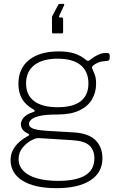

<svg xmlns="http://www.w3.org/2000/svg" viewBox="-20 -806 622 1001"><path d="M257 -632Q251 -632 251 -639V-715Q251 -717 251.5 -718.5Q252 -720 252 -721L283 -780Q285 -784 288 -785Q291 -786 297 -786H310Q313 -786 314.5 -783.5Q316 -781 314 -778L289 -724Q287 -720 288 -717.5Q289 -715 293 -715H301Q309 -715 309 -706V-640Q309 -632 302 -632H257ZM533 -530Q544 -530 548 -527Q552 -524 552 -517V-504Q552 -497 549 -493Q546 -489 535 -488Q516 -487 504 -484Q492 -481 480 -474Q456 -461 460 -451Q465 -438 473 -419.5Q481 -401 481 -369Q481 -325 460 -288.5Q439 -252 394.5 -230.5Q350 -209 279 -209Q222 -209 189.5 -202Q157 -195 144 -183.5Q131 -172 131 -160Q131 -142 156.5 -134Q182 -126 240 -123L360 -116Q440 -112 477 -76Q514 -40 514 19Q514 94 451 134.5Q388 175 275 175Q160 175 97.5 136Q35 97 35 27Q35 -9 57.5 -40.5Q80 -72 127 -98Q138 -104 127 -109Q107 -118 98 -130.5Q89 -143 89 -159Q89 -170 95.5 -182Q102 -194 116.5 -204.5Q131 -215 156 -223Q162 -225 161 -228.5Q160 -232 155 -235Q114 -258 95 -290.5Q76 -323 76 -369Q76 -449 131.5 -493.5Q187 -538 286 -538Q336 -538 370 -526.5Q404 -515 429 -493Q434 -489 438 -488.5Q442 -488 447 -492Q457 -500 470 -508.5Q483 -517 499 -523.5Q515 -530 533 -530ZM280 -247Q361 -247 401 -278.5Q441 -310 441 -371Q441 -433 400.5 -466.5Q360 -500 280 -500Q202 -500 159 -466.5Q116 -433 116 -371Q116 -310 158.5 -278.5Q201 -247 280 -247ZM183 -86Q167 -87 142 -73.5Q117 -60 97 -35Q77 -10 77 23Q77 59 101.5 84.5Q126 110 172.5 123.5Q219 137 284 137Q376 137 424 108.5Q472 80 472 19Q472 -22 447 -46.5Q422 -71 359 -75Z"/></svg>

Font: Libre Franklin Thin
Style: Regular
Weight: 100
Designer: Pablo Impallari, Rodrigo Fuenzalida, Nhung Nguyen
Foundry: Impallari Type
Version: Version 3.000